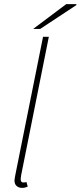

<svg xmlns="http://www.w3.org/2000/svg" viewBox="-20 -900 390 928"><path d="M86 8Q71 8 60.5 -1Q50 -10 50 -28Q50 -33 51.5 -40Q53 -47 54 -54L188 -722H216L82 -52Q81 -45 80.5 -40Q80 -35 80 -32Q80 -18 94 -18Q97 -18 99.5 -18.5Q102 -19 108 -20L114 2Q107 5 101 6.5Q95 8 86 8ZM140 -760 300 -880H348L350 -876L174 -760Z"/></svg>

Font: Source Sans 3 ExtraLight ExtraLight
Style: Italic
Weight: 250
Italic angle: -11°
Version: Version 3.052;hotconv 1.1.0;makeotfexe 2.6.0